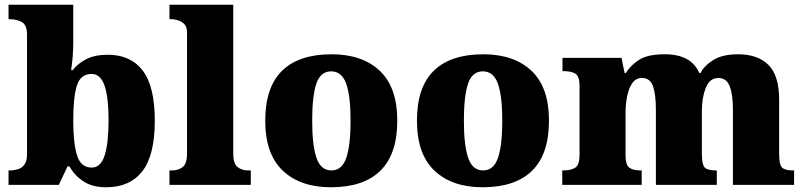

<svg xmlns="http://www.w3.org/2000/svg" viewBox="-20 -780 3394 810"><path d="M428 10Q370 10 332.5 -14.5Q295 -39 273 -78H265L228 0H16V-61H22Q39 -61 55.5 -66Q72 -71 83 -85.5Q94 -100 94 -130V-633Q94 -674 73 -686.5Q52 -699 20 -699H16V-760H289V-599Q289 -571 286.5 -539.5Q284 -508 280 -484H287Q307 -511 343 -530Q379 -549 435 -549Q531 -549 582 -482.5Q633 -416 633 -271Q633 -125 580.5 -57.5Q528 10 428 10ZM367 -73Q405 -73 421.5 -124.5Q438 -176 438 -272Q438 -370 421 -419Q404 -468 366 -468Q320 -468 304.5 -419.5Q289 -371 289 -271Q289 -176 305 -124.5Q321 -73 367 -73Z M695 0V-61H706Q734 -61 751.5 -76Q769 -91 769 -131V-643Q769 -668 756.5 -679.5Q744 -691 729 -695Q714 -699 706 -699H695V-760H964V-131Q964 -91 981.5 -76Q999 -61 1027 -61H1038V0Z M1376 10Q1247 10 1173 -60Q1099 -130 1099 -271Q1099 -412 1170 -481.5Q1241 -551 1379 -551Q1508 -551 1582 -481.5Q1656 -412 1656 -271Q1656 -130 1585 -60Q1514 10 1376 10ZM1378 -61Q1423 -61 1441 -114.5Q1459 -168 1459 -271Q1459 -375 1440.5 -427Q1422 -479 1377 -479Q1332 -479 1314.5 -427Q1297 -375 1297 -271Q1297 -168 1315 -114.5Q1333 -61 1378 -61Z M2016 10Q1887 10 1813 -60Q1739 -130 1739 -271Q1739 -412 1810 -481.5Q1881 -551 2019 -551Q2148 -551 2222 -481.5Q2296 -412 2296 -271Q2296 -130 2225 -60Q2154 10 2016 10ZM2018 -61Q2063 -61 2081 -114.5Q2099 -168 2099 -271Q2099 -375 2080.5 -427Q2062 -479 2017 -479Q1972 -479 1954.5 -427Q1937 -375 1937 -271Q1937 -168 1955 -114.5Q1973 -61 2018 -61Z M2352 0V-61H2356Q2390 -61 2407.5 -73Q2425 -85 2425 -128V-417Q2425 -458 2407.5 -469Q2390 -480 2357 -480H2353V-536H2602L2615 -472H2620Q2640 -504 2676 -527.5Q2712 -551 2785 -551Q2896 -551 2930 -472H2935Q2952 -504 2990.5 -527.5Q3029 -551 3094 -551Q3177 -551 3222 -506Q3267 -461 3267 -360V-131Q3267 -85 3279.5 -73Q3292 -61 3326 -61H3330V0H3072V-317Q3072 -381 3058.5 -416Q3045 -451 3011 -451Q2974 -451 2957.5 -409.5Q2941 -368 2941 -312V-131Q2941 -85 2953.5 -73Q2966 -61 3000 -61H3004V0H2747V-317Q2747 -381 2735 -416Q2723 -451 2688 -451Q2663 -451 2648 -430Q2633 -409 2626 -375Q2619 -341 2619 -301V-125Q2619 -85 2634.5 -73Q2650 -61 2683 -61H2687V0Z"/></svg>

Font: Noto Serif Myanmar Black
Style: Regular
Weight: 900
Designer: Ben Mitchell and the Monotype Design Team
Foundry: Monotype Imaging Inc.
Version: Version 2.106; ttfautohint (v1.8.4.7-5d5b)